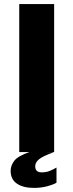

<svg xmlns="http://www.w3.org/2000/svg" viewBox="-20 -743 358 938"><path d="M74 -723H244.5V0H74ZM32 91.5Q32 65.5 50 42.2Q68 19 126 -1L243 0.5Q189.5 19.5 170.8 35Q152 50.5 152 69Q152 84 159.8 91.5Q167.5 99 183.5 99Q206 99 223 92Q240 85 256 75.5V149.5Q242 158.5 211.5 166.8Q181 175 145.5 175Q93.5 175 62.8 154.2Q32 133.5 32 91.5Z"/></svg>

Font: Public Sans Thin ExtraBold
Style: Regular
Weight: 800
Version: Version 1.007